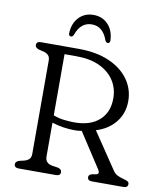

<svg xmlns="http://www.w3.org/2000/svg" viewBox="-96 -972 876 1048"><g transform="rotate(10 342.0 -448.0)"><path d="M605 -465.5Q605 -397.5 565.2 -348.2Q525.5 -299 458.5 -279L594.5 -77Q604.5 -62.5 618.5 -55.5Q632.5 -48.5 648 -44.5Q669.5 -39 677 -34.2Q684.5 -29.5 684.5 -20Q684.5 0 659.5 0H485.5Q461 0 461 -20Q461 -33 479.5 -38.5L500.5 -42Q523 -46 508 -70L383 -262Q374 -260.5 364.5 -259.5Q355 -258.5 344.5 -258.5Q314 -258.5 280.5 -263.5Q247 -268.5 218 -278.5V-91.5Q218 -54 256 -47L291 -41.5Q311 -35.5 311 -20Q311 0 286 0H80.5Q55 0 55 -20Q55 -35 77 -42L101 -47.5Q119 -52 129 -62Q139 -72 139 -91.5V-608.5Q139 -628 129 -638Q119 -648 101 -652.5L77 -658Q55 -665 55 -680Q55 -700 80.5 -700H288.5Q388.5 -700 459.2 -668.8Q530 -637.5 567.5 -584.5Q605 -531.5 605 -465.5ZM218 -658V-319Q249 -307 281.2 -303.8Q313.5 -300.5 335.5 -300.5Q423 -300.5 472.5 -344.5Q522 -388.5 522 -466Q522 -521.5 494 -564.8Q466 -608 413.2 -633Q360.5 -658 286 -658ZM337.5 -844Q275.5 -844 250 -771Q244 -759 236 -759Q222 -759 223 -777.5Q225.5 -830.5 256.8 -863.5Q288 -896.5 337.5 -896.5Q386.5 -896.5 417.8 -863.5Q449 -830.5 451.5 -777.5Q452.5 -759 439 -759Q430.5 -759 424.5 -771Q399 -844 337.5 -844Z"/></g></svg>

Font: Fraunces 9pt SuperSoft Light
Style: Regular
Weight: 300
Version: Version 1.000;[b76b70a41]